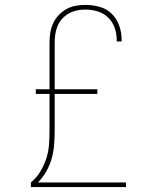

<svg xmlns="http://www.w3.org/2000/svg" viewBox="-20 -763 640 783"><path d="M106 0V-19Q129 -38 144.5 -63.5Q160 -89 169 -117Q178 -145 180 -174.5Q182 -204 182 -234V-380H126V-399H182V-589Q182 -609 185 -629Q188 -649 196.5 -667.5Q205 -686 219 -701Q233 -716 251 -726Q269 -736 289 -739.5Q309 -743 329 -743Q358 -743 386.5 -735Q415 -727 435.5 -707Q456 -687 466 -659Q476 -631 476 -602Q476 -600 476 -598Q476 -596 476 -594H456Q456 -596 456 -597.5Q456 -599 456 -601Q456 -626 447.5 -650Q439 -674 421 -691.5Q403 -709 378.5 -716.5Q354 -724 329 -724Q311 -724 294 -720.5Q277 -717 261.5 -708.5Q246 -700 234 -687Q222 -674 215 -657.5Q208 -641 205.5 -623.5Q203 -606 203 -589V-399H377V-380H203V-234Q203 -205 201 -176Q199 -147 191.5 -119Q184 -91 169.5 -65.5Q155 -40 135 -19H494V0Z"/></svg>

Font: Iosevka Curly Slab ThEx
Style: Regular
Weight: 100
Width: 7
Monospace: yes
Designer: Belleve Invis
Foundry: Belleve Invis
Version: Version 11.1.0; ttfautohint (v1.8.3)